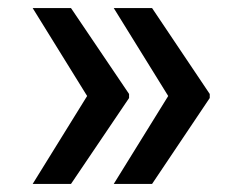

<svg xmlns="http://www.w3.org/2000/svg" viewBox="-20 -534 610 476"><path d="M61 -514H156L300 -301V-291L156 -78H61L196 -296ZM262 -514H357L500 -301V-291L357 -78H262L397 -296Z"/></svg>

Font: Sinter Medium
Style: Regular
Weight: 500
Foundry: Adobe & rsms
Version: Version 1.000